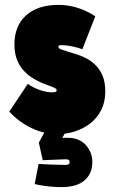

<svg xmlns="http://www.w3.org/2000/svg" viewBox="-20 -534 467 786"><path d="M252 0H166L139 50L155 122Q165 121 185.5 120.5Q206 120 225 119Q244 118 248 118Q257 118 261 120.5Q265 123 265 130Q265 134 263 136.5Q261 139 257.5 140Q254 141 247 141Q222 141 197 140Q172 139 155.5 138Q139 137 138 137L122 219Q127 221 143.5 224Q160 227 183.5 229.5Q207 232 232 232Q294 232 326 204.5Q358 177 358 129Q358 90 331.5 60Q305 30 256 30Q253 30 246.5 30Q240 30 235 31ZM317 -332 370 -467Q353 -479 329 -490Q305 -501 277 -507.5Q249 -514 219 -514Q175 -514 141.5 -502.5Q108 -491 85 -469.5Q62 -448 50.5 -418.5Q39 -389 39 -352Q39 -318 48.5 -292.5Q58 -267 73.5 -249Q89 -231 107.5 -218.5Q126 -206 144 -198Q162 -190 177.5 -184.5Q193 -179 202.5 -174.5Q212 -170 212 -165Q212 -162 210.5 -160Q209 -158 206 -157.5Q203 -157 199.5 -156.5Q196 -156 191 -156Q176 -156 157.5 -161Q139 -166 122 -174Q105 -182 94 -191L18 -77Q59 -33 110.5 -9Q162 15 217 15Q252 15 286.5 4Q321 -7 349 -28.5Q377 -50 394 -83Q411 -116 411 -160Q411 -197 400.5 -222.5Q390 -248 373 -265.5Q356 -283 335.5 -294Q315 -305 294.5 -311.5Q274 -318 257 -323Q240 -328 229.5 -332Q219 -336 219 -343Q219 -345 220 -346Q221 -347 222.5 -348Q224 -349 227 -349Q230 -349 234 -349Q249 -349 265.5 -346Q282 -343 296.5 -339Q311 -335 317 -332Z"/></svg>

Font: Advent Pro Black
Style: Regular
Weight: 900
Version: Version 3.000